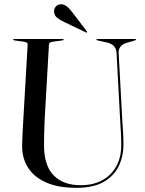

<svg xmlns="http://www.w3.org/2000/svg" viewBox="-20 -887 695 920"><path d="M556.5 -297.5 538.5 -633Q537 -652 527.8 -664Q518.5 -676 496 -682.5L446.5 -693.5Q444 -694.5 443 -695.2Q442 -696 442 -697Q442 -698.5 443 -699.2Q444 -700 446 -700H628Q630 -700 631 -699.2Q632 -698.5 632 -697Q632 -696 630.5 -695Q629 -694 625.5 -693L585 -681Q567.5 -676 557.2 -663Q547 -650 548.5 -632.5L566.5 -302.5Q568.5 -275.5 570 -249Q571.5 -222.5 571.5 -195Q571.5 -137.5 548.5 -90.2Q525.5 -43 476 -15Q426.5 13 346 13Q258 13 200.2 -13Q142.5 -39 114.2 -84Q86 -129 86 -185.5Q86 -200 87 -223.2Q88 -246.5 89.2 -270.2Q90.5 -294 91.5 -310.5L112.5 -673.5Q113 -679.5 108.5 -682.5Q104 -685.5 94.5 -687L48.5 -693.5Q43 -695 43 -697Q43 -698.5 44.2 -699.2Q45.5 -700 47.5 -700H280.5Q283 -700 284 -699.2Q285 -698.5 285 -697Q285 -696 283.8 -695.2Q282.5 -694.5 280 -693.5L232 -687Q223 -685.5 219 -682.5Q215 -679.5 214.5 -671.5L194 -313.5Q192 -275.5 191.5 -243.8Q191 -212 191 -190.5Q191 -94 237 -46.8Q283 0.5 366.5 0.5Q426 0.5 469.5 -23Q513 -46.5 537 -89.8Q561 -133 561 -192Q561 -223 559.5 -249.5Q558 -276 556.5 -297.5ZM325.5 -829.5 395.5 -737.5Q396.5 -736.5 397.2 -734.8Q398 -733 397 -732Q396 -730.5 394 -731Q392 -731.5 391 -732L287.5 -781.5Q269 -790 254.5 -801.2Q240 -812.5 239 -832Q238 -843.5 246.5 -854.5Q255 -865.5 270.5 -866.5Q284.5 -867.5 298 -857.8Q311.5 -848 325.5 -829.5Z"/></svg>

Font: Fraunces 120pt
Style: Regular
Weight: 400
Version: Version 1.000;[b76b70a41]